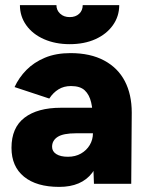

<svg xmlns="http://www.w3.org/2000/svg" viewBox="-20 -720 577 752"><path d="M348 0 344 -108V-249Q344 -289 337 -319Q330 -349 312 -366Q294 -383 258 -383Q230 -383 209 -370Q188 -357 173 -334L37 -379Q54 -416 83.5 -446Q113 -476 156 -494Q199 -512 256 -512Q334 -512 388 -483Q442 -454 469 -402Q496 -350 496 -279L494 0ZM212 12Q123 12 74 -28Q25 -68 25 -141Q25 -220 76 -259Q127 -298 219 -298H356V-198H278Q228 -198 206 -184Q184 -170 184 -145Q184 -127 200.5 -116.5Q217 -106 246 -106Q275 -106 297 -118.5Q319 -131 331.5 -152Q344 -173 344 -198H383Q383 -98 341 -43Q299 12 212 12ZM253 -547Q197 -547 152.5 -566.5Q108 -586 83 -621Q58 -656 58 -700H201Q201 -680 215.5 -666.5Q230 -653 253 -653Q276 -653 290 -666Q304 -679 304 -700H447Q447 -656 422 -621Q397 -586 353.5 -566.5Q310 -547 253 -547Z"/></svg>

Font: Figtree Light ExtraBold
Style: Regular
Weight: 800
Version: Version 2.001;gftools[0.9.30]